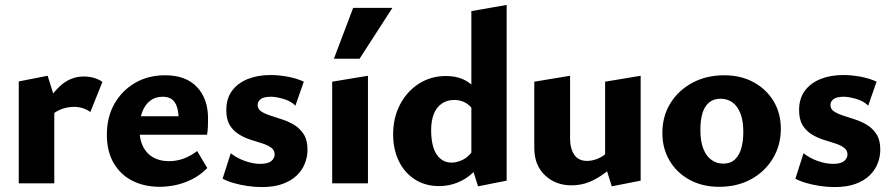

<svg xmlns="http://www.w3.org/2000/svg" viewBox="-20 -743 3618 778"><path d="M56 0V-413L173 -436L200 -350V0ZM171 -255 147 -286Q180 -354 222.5 -393.5Q265 -433 319 -433Q341 -433 360.5 -427.5Q380 -422 395 -411L346 -289Q333 -299 316 -304.5Q299 -310 280 -310Q248 -310 219 -296.5Q190 -283 171 -255Z M628 14Q565 14 516.5 -10.5Q468 -35 440.5 -82.5Q413 -130 413 -197Q413 -269 444 -323Q475 -377 528 -407.5Q581 -438 649 -438Q733 -438 778 -390.5Q823 -343 823 -263Q823 -248 822.5 -231Q822 -214 819 -197H704V-257Q704 -303 689 -327Q674 -351 639 -351Q609 -351 588 -334.5Q567 -318 556 -288.5Q545 -259 545 -221Q545 -158 577 -124Q609 -90 665 -90Q696 -90 724.5 -100.5Q753 -111 779 -131L820 -62Q790 -32 756 -15.5Q722 1 689 7.5Q656 14 628 14ZM480 -197 496 -272H810V-197Z M1041 15Q1011 15 981.5 10.5Q952 6 926 -1.5Q900 -9 882 -19L915 -122Q940 -102 973 -90.5Q1006 -79 1034 -79Q1066 -79 1079.5 -90.5Q1093 -102 1093 -117Q1093 -134 1079 -144.5Q1065 -155 1042.5 -162Q1020 -169 995 -177Q970 -185 947.5 -199Q925 -213 911 -236Q897 -259 897 -297Q897 -344 920.5 -375.5Q944 -407 984.5 -423Q1025 -439 1076 -439Q1110 -439 1147 -432Q1184 -425 1211 -412L1177 -315Q1158 -334 1127.5 -342.5Q1097 -351 1079 -351Q1048 -351 1036 -341Q1024 -331 1024 -318Q1024 -301 1038.5 -291.5Q1053 -282 1076 -274.5Q1099 -267 1125 -258.5Q1151 -250 1173.5 -236Q1196 -222 1211 -198.5Q1226 -175 1226 -137Q1226 -108 1215.5 -81Q1205 -54 1183 -32.5Q1161 -11 1126 2Q1091 15 1041 15Z M1326 0V-412L1471 -436V0ZM1333 -505 1411 -711H1570L1437 -505Z M1759 11Q1703 11 1661 -16Q1619 -43 1596 -90.5Q1573 -138 1573 -199Q1573 -266 1601 -319.5Q1629 -373 1677.5 -404Q1726 -435 1787 -435Q1823 -435 1851 -424Q1879 -413 1898.5 -392Q1918 -371 1928 -343L1901 -292Q1887 -315 1866.5 -326.5Q1846 -338 1821 -338Q1792 -338 1770.5 -323.5Q1749 -309 1738 -281.5Q1727 -254 1727 -215Q1727 -174 1736.5 -144.5Q1746 -115 1765 -99.5Q1784 -84 1810 -84Q1831 -84 1856 -96Q1881 -108 1900 -139L1943 -101Q1922 -67 1895 -42Q1868 -17 1833.5 -3Q1799 11 1759 11ZM1917 12 1890 -74V-698L2033 -723V-11Z M2296 8Q2231 8 2188 -33Q2145 -74 2145 -143V-412L2290 -436V-182Q2290 -141 2307 -116Q2324 -91 2359 -91Q2376 -91 2394 -97Q2412 -103 2428 -114.5Q2444 -126 2455 -142L2492 -101Q2464 -67 2432.5 -43Q2401 -19 2367.5 -5.5Q2334 8 2296 8ZM2459 12 2432 -74V-412L2576 -436V-11Z M2894 14Q2827 14 2775 -14Q2723 -42 2693.5 -91.5Q2664 -141 2664 -204Q2664 -273 2697 -325.5Q2730 -378 2786.5 -408Q2843 -438 2915 -438Q2981 -438 3032.5 -410.5Q3084 -383 3114 -334Q3144 -285 3144 -221Q3144 -154 3111.5 -100.5Q3079 -47 3023 -16.5Q2967 14 2894 14ZM2911 -80Q2940 -80 2958 -97Q2976 -114 2984 -143Q2992 -172 2992 -208Q2992 -254 2980 -284Q2968 -314 2947.5 -328.5Q2927 -343 2900 -343Q2871 -343 2852.5 -327Q2834 -311 2826 -283Q2818 -255 2818 -216Q2818 -170 2830 -140Q2842 -110 2863 -95Q2884 -80 2911 -80Z M3362 15Q3332 15 3302.5 10.5Q3273 6 3247 -1.5Q3221 -9 3203 -19L3236 -122Q3261 -102 3294 -90.5Q3327 -79 3355 -79Q3387 -79 3400.5 -90.5Q3414 -102 3414 -117Q3414 -134 3400 -144.5Q3386 -155 3363.5 -162Q3341 -169 3316 -177Q3291 -185 3268.5 -199Q3246 -213 3232 -236Q3218 -259 3218 -297Q3218 -344 3241.5 -375.5Q3265 -407 3305.5 -423Q3346 -439 3397 -439Q3431 -439 3468 -432Q3505 -425 3532 -412L3498 -315Q3479 -334 3448.5 -342.5Q3418 -351 3400 -351Q3369 -351 3357 -341Q3345 -331 3345 -318Q3345 -301 3359.5 -291.5Q3374 -282 3397 -274.5Q3420 -267 3446 -258.5Q3472 -250 3494.5 -236Q3517 -222 3532 -198.5Q3547 -175 3547 -137Q3547 -108 3536.5 -81Q3526 -54 3504 -32.5Q3482 -11 3447 2Q3412 15 3362 15Z"/></svg>

Font: Ysabeau Office ExtraBold
Style: Regular
Weight: 800
Designer: Christian Thalmann (Catharsis Fonts)
Version: Version 2.001;gftools[0.9.30]; featfreeze: tnum,lnum,ss02